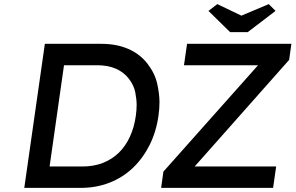

<svg xmlns="http://www.w3.org/2000/svg" viewBox="-20 -913 1436 933"><path d="M98 0 198 -700H472Q547 -700 604 -675Q661 -650 697 -603Q733 -556 744 -506Q755 -456 755 -416Q755 -384 750 -350Q739 -272 706.5 -207.5Q674 -143 625 -96.5Q576 -50 511.5 -25Q447 0 372 0ZM221 -104H382Q435 -104 479 -121Q523 -138 556 -169.5Q589 -201 610.5 -247Q632 -293 640 -350Q644 -378 644 -403Q644 -429 637.5 -463.5Q631 -498 606.5 -530Q582 -562 543.5 -579Q505 -596 452 -596H291ZM763 0 774 -79 1234 -596H874L889 -700H1396L1385 -622L926 -104H1322L1307 0ZM1098 -757 993 -860 1036 -893 1153 -837 1286 -893 1319 -860 1184 -757Z"/></svg>

Font: Lexend
Style: Italic
Weight: 400
Italic angle: -8.13011°
Designer: Bonnie Shaver-Troup, Thomas Jockin
Foundry: Lexend
Version: Version 1.007